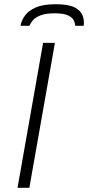

<svg xmlns="http://www.w3.org/2000/svg" viewBox="-20 -889 417 909"><path d="M63 0 184 -686H240L119 0ZM77 -767Q81 -791 97.5 -814.5Q114 -838 149 -853.5Q184 -869 244 -869Q305 -869 334 -853.5Q363 -838 371.5 -814.5Q380 -791 376 -767H336Q336 -778 329.5 -792Q323 -806 302.5 -816Q282 -826 239 -826Q196 -826 171 -816Q146 -806 135 -792Q124 -778 119 -767Z"/></svg>

Font: Archivo SemiExpanded Thin
Style: Italic
Weight: 250
Width: 6
Italic angle: -10°
Designer: Hector Gatti
Foundry: Omnibus-Type
Version: Version 2.001